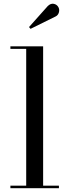

<svg xmlns="http://www.w3.org/2000/svg" viewBox="-20 -995 366 1015"><path d="M275 -908.5 141.5 -842.5 133.5 -852 232.5 -963Q248 -978 264.2 -974.8Q280.5 -971.5 288.5 -957.5Q295.5 -945 291.5 -930Q287.5 -915 275 -908.5ZM35 -13.5H118.5V-736.5H35V-750H208V-13.5H291.5V0H35Z"/></svg>

Font: Bodoni* 16pt
Style: Regular
Weight: 400
Version: Version 2.3